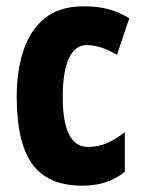

<svg xmlns="http://www.w3.org/2000/svg" viewBox="-20 -672 454 609"><path d="M241 -83Q132 -83 82.5 -151.5Q33 -220 33 -365Q33 -447 54.5 -512Q76 -577 122.5 -614.5Q169 -652 245 -652Q293 -652 327 -642Q361 -632 390 -614L351 -498Q299 -529 255 -529Q218 -529 198.5 -487Q179 -445 179 -365Q179 -206 259 -206Q291 -206 319 -218Q347 -230 376 -253V-127Q347 -104 314 -93.5Q281 -83 241 -83Z"/></svg>

Font: Noto Sans Kannada UI ExtraCondensed ExtraBold
Style: Regular
Weight: 800
Width: 2
Designer: Jelle Bosma - Monotype Design Team
Foundry: Monotype Imaging Inc.
Version: Version 2.005; ttfautohint (v1.8.4.7-5d5b)